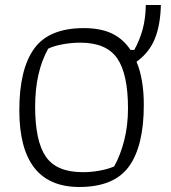

<svg xmlns="http://www.w3.org/2000/svg" viewBox="-20 -738 683 765"><path d="M57 -299Q57 -462 116 -544Q175 -626 314 -626Q381 -626 426 -604.5Q471 -583 500 -539H515Q537 -579 548.5 -621.5Q560 -664 561 -718H621Q619 -637 596.5 -582.5Q574 -528 524 -492Q553 -423 553 -320Q553 -157 494 -75Q435 7 296 7Q57 7 57 -299ZM435 -75Q460 -120 475 -179Q490 -238 490 -306Q490 -443 447 -505.5Q404 -568 300 -568Q265 -568 229.5 -561.5Q194 -555 172 -544Q120 -451 120 -313Q120 -176 162.5 -114Q205 -52 310 -52Q345 -52 379 -58.5Q413 -65 435 -75Z"/></svg>

Font: Athiti
Style: Regular
Weight: 400
Designer: CadsonDemak Team
Foundry: CadsonDemak
Version: Version 1.032